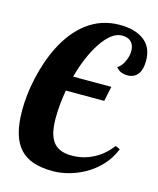

<svg xmlns="http://www.w3.org/2000/svg" viewBox="-115 -831 764 927"><g transform="rotate(15 267.5 -367.0)"><path d="M73.2 -39.6Q45.9 -68.8 32.5 -116Q19 -163.1 19 -230Q19 -305.7 36.6 -387.7Q57.1 -482.9 95.2 -558.1Q139.6 -645.5 203.1 -694.3Q275.4 -750 368.2 -750Q442.9 -750 486.8 -718.8Q535.2 -684.6 535.2 -616.2Q535.2 -573.2 519.5 -550.3Q501 -523.9 464.8 -523.9Q449.7 -523.9 435.3 -529.3Q420.9 -534.7 408.2 -549.8Q417 -554.2 425.3 -563.7Q433.6 -573.2 439.9 -585.9Q454.1 -614.3 454.1 -642.1Q454.1 -668.9 440.4 -684.6Q424.3 -703.1 393.1 -703.1Q366.2 -703.1 340.3 -683.3Q314.5 -663.6 290.5 -627.4Q267.6 -593.3 248 -547.6Q228.5 -502 214.8 -450.2H405.8L390.1 -376H198.2Q185.1 -301.8 185.1 -235.8Q185.1 -198.7 190.7 -170.9Q196.3 -143.1 209 -123.5Q236.8 -80.1 305.2 -80.1Q363.8 -80.1 414.1 -106.2Q464.4 -132.3 500 -180.2L522.9 -169.9Q503.9 -122.1 470.5 -86.2Q437 -50.3 395 -26.9Q356.4 -5.4 315.4 5.4Q274.4 16.1 237.8 16.1Q181.2 16.1 140.6 2.7Q100.1 -10.7 73.2 -39.6Z"/></g></svg>

Font: Pattaya
Style: Regular
Weight: 400
Designer: Pablo Impallari / Thai characters Designed by Thanarat Vachiruckul and Suppakit Chalermlarp
Foundry: Pablo Impallari
Version: Version 2.001